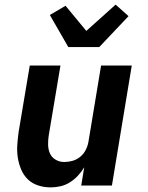

<svg xmlns="http://www.w3.org/2000/svg" viewBox="-20 -804 640 832"><path d="M200 8Q171 8 145 -0.5Q119 -9 100.5 -27Q82 -45 71.5 -70Q61 -95 57 -122Q53 -149 55 -177.5Q57 -206 61 -234L109 -520H242L191 -216Q188 -196 188.5 -176Q189 -156 196.5 -139Q204 -122 221 -112Q238 -102 258 -102Q276 -102 294 -107Q312 -112 327 -124Q342 -136 351 -153.5Q360 -171 363 -188L418 -520H551L465 0H332L345 -79Q333 -59 317.5 -42.5Q302 -26 283 -14Q264 -2 242.5 3Q221 8 200 8ZM276 -600 196 -739 264 -779 354 -670 481 -784 537 -734 410 -600Z"/></svg>

Font: Iosevka XBd Ex Obl
Style: Regular
Weight: 800
Width: 7
Italic angle: -9°
Monospace: yes
Designer: Belleve Invis
Foundry: Belleve Invis
Version: Version 32.5.0; ttfautohint (v1.8.4)